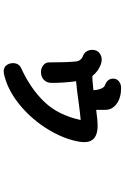

<svg xmlns="http://www.w3.org/2000/svg" viewBox="162 -767 676 1040"><g transform="rotate(90 500.0 -247.0)"><path d="M750 -365Q750 -357 748 -341Q734 -257 682 -171Q630 -85 553.5 -20.5Q477 44 395 66Q377 71 367 71Q345 71 333.5 56Q322 41 322 20Q322 5 329 -6.5Q336 -18 350 -24Q461 -75 532.5 -150Q604 -225 630 -346Q593 -343 535 -335Q473 -326 420 -321Q429 -256 429 -188Q429 -164 413.5 -147.5Q398 -131 369 -131Q349 -131 333.5 -143.5Q318 -156 318 -174Q318 -266 313 -321Q309 -349 282 -359Q267 -364 258.5 -378Q250 -392 250 -409Q250 -433 266 -446.5Q282 -460 304 -460Q311 -460 327 -456Q367 -441 392 -409Q413 -409 469 -415Q467 -440 460 -456.5Q453 -473 443 -477Q406 -490 406 -522Q406 -542 421 -553.5Q436 -565 457 -565Q509 -565 542 -541Q575 -517 575 -480V-430Q634 -438 660 -438Q750 -438 750 -365Z"/></g></svg>

Font: Tsukimi Rounded
Style: Bold
Weight: 700
Designer: Takashi Funayama
Foundry: Takashi Funayama
Version: Version 1.032; ttfautohint (v1.8.3)